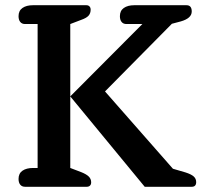

<svg xmlns="http://www.w3.org/2000/svg" viewBox="-20 -715 774 735"><path d="M51 -30Q51 -51 66 -61.5Q81 -72 107 -72H124V-623H76Q64 -623 57.5 -631Q51 -639 51 -653Q51 -674 66 -684.5Q81 -695 106 -695H311Q318 -695 322.5 -690.5Q327 -686 327 -678Q327 -664 319 -655Q311 -646 291 -639L249 -623V-72L291 -56Q311 -48 320 -39Q329 -30 329 -17Q329 -9 324.5 -4.5Q320 0 312 0H76Q64 0 57.5 -8Q51 -16 51 -30ZM249 -346 525 -623H464Q452 -623 445.5 -631Q439 -639 439 -653Q439 -674 454 -684.5Q469 -695 494 -695H694Q714 -695 714 -671Q714 -645 672 -633L638 -624L382 -365L642 -69L690 -55Q712 -48 721.5 -39.5Q731 -31 731 -18Q731 0 714 0H534Z"/></svg>

Font: MaitreeSemiBold
Style: Regular
Weight: 600
Designer: CadsonDemak Team
Foundry: CadsonDemak
Version: Version 1.000